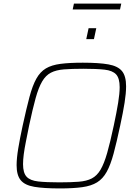

<svg xmlns="http://www.w3.org/2000/svg" viewBox="-20 -1047 766 1075"><path d="M315 8Q225 8 172 -1Q119 -10 96 -38Q73 -66 73 -122Q73 -160 82 -215Q91 -270 107 -344Q128 -440 145 -504Q162 -568 183.5 -606.5Q205 -645 237 -664Q269 -683 319 -689.5Q369 -696 444 -696Q534 -696 587 -686.5Q640 -677 663 -649Q686 -621 686 -564Q686 -525 677.5 -471.5Q669 -418 653 -344Q633 -250 616 -187Q599 -124 577.5 -85Q556 -46 523.5 -26Q491 -6 440.5 1Q390 8 315 8ZM312 -26Q377 -26 421 -29.5Q465 -33 494 -48Q523 -63 543 -97Q563 -131 580 -190.5Q597 -250 617 -344Q633 -419 641.5 -471.5Q650 -524 650 -559Q650 -609 630 -630.5Q610 -652 565.5 -657Q521 -662 447 -662Q382 -662 338 -658.5Q294 -655 265 -640Q236 -625 216 -591Q196 -557 179.5 -497.5Q163 -438 143 -344Q133 -294 125 -254Q117 -214 113 -183Q109 -152 109 -128Q109 -79 129 -57.5Q149 -36 194 -31Q239 -26 312 -26ZM463 -828 476 -889H519L506 -828ZM387 -994 394 -1027H659L652 -994Z"/></svg>

Font: Saira Thin Thin
Style: Italic
Weight: 250
Italic angle: -12°
Version: Version 1.101